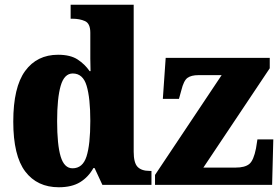

<svg xmlns="http://www.w3.org/2000/svg" viewBox="-20 -780 1183 810"><path d="M228 10Q137 10 86.5 -56.5Q36 -123 36 -267Q36 -412 86 -480.5Q136 -549 225 -549Q277 -549 307.5 -529Q338 -509 358 -480H362Q361 -502 361 -533Q361 -564 361 -593V-642Q361 -681 338.5 -691Q316 -701 286 -701H278V-760H544V-140Q544 -93 560.5 -76Q577 -59 611 -59H619V0H412L379 -71H374Q353 -33 318 -11.5Q283 10 228 10ZM286 -70Q329 -70 345 -120Q361 -170 361 -270Q361 -366 345.5 -418Q330 -470 287 -470Q251 -470 236 -418Q221 -366 221 -269Q221 -169 236 -119.5Q251 -70 286 -70ZM634 0V-42L915 -463H817Q787 -463 771 -451.5Q755 -440 745 -399L735 -363H667L679 -536H1118V-492L838 -73H974Q1013 -73 1031.5 -88Q1050 -103 1060 -154L1066 -192H1133L1128 0Z"/></svg>

Font: Noto Serif SemiCondensed Black
Style: Regular
Weight: 900
Width: 4
Designer: Monotype Design Team
Foundry: Monotype Imaging Inc.
Version: Version 2.014; ttfautohint (v1.8.4.7-5d5b)